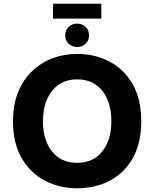

<svg xmlns="http://www.w3.org/2000/svg" viewBox="-20 -999 830 1033"><path d="M395 14Q300 14 221.5 -27Q143 -68 96.5 -148.5Q50 -229 50 -347Q50 -436 77.5 -503.5Q105 -571 153.5 -617Q202 -663 264 -686Q326 -709 395 -709Q490 -709 568.5 -668Q647 -627 693.5 -546.5Q740 -466 740 -347Q740 -229 694.5 -148.5Q649 -68 571 -27Q493 14 395 14ZM395 -123Q482 -123 530.5 -184.5Q579 -246 579 -347Q579 -449 530.5 -510.5Q482 -572 395 -572Q337 -572 296 -543.5Q255 -515 233 -464.5Q211 -414 211 -347Q211 -246 259.5 -184.5Q308 -123 395 -123ZM265 -899V-979H525V-899ZM395 -746Q369 -746 350 -763Q331 -780 331 -809Q331 -838 350 -855Q369 -872 395 -872Q421 -872 440 -855Q459 -838 459 -809Q459 -780 440 -763Q421 -746 395 -746Z"/></svg>

Font: Ubuntu Sans ExtraBold
Style: Regular
Weight: 800
Designer: Dalton Maag Ltd
Foundry: Dalton Maag Ltd
Version: Version 1.006; ttfautohint (v1.8.4.7-5d5b)